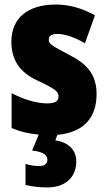

<svg xmlns="http://www.w3.org/2000/svg" viewBox="-20 -583 472 843"><path d="M315 125C315 71 275 41 223 33L232 9C345 -1 404 -64 404 -170C404 -259 358 -305 282 -343C205 -384 194 -390 194 -409C194 -426 207 -434 232 -434C268 -434 314 -416 353 -393L397 -516C339 -547 286 -563 225 -563C103 -563 30 -505 30 -400C30 -318 68 -265 143 -230C225 -192 237 -180 237 -160C237 -138 221 -129 187 -129C139 -129 80 -148 31 -174V-21C70 -4 109 4 150 8L121 78C165 83 188 95 188 118C188 137 175 146 150 146C133 146 114 143 92 137V229C117 235 149 240 186 240C268 240 315 195 315 125Z"/></svg>

Font: Noto Sans Sinhala Condensed Black
Style: Regular
Weight: 900
Width: 3
Designer: Jelle Bosma - Monotype Design Team
Foundry: Monotype Imaging Inc.
Version: Version 2.006